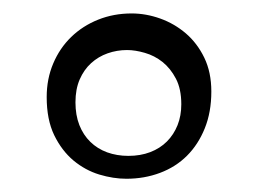

<svg xmlns="http://www.w3.org/2000/svg" viewBox="-20 -984 386 287"><path d="M176.8 -963.9Q198.2 -963.9 219.5 -956.3Q240.7 -948.7 257.8 -934.1Q274.9 -919.4 285.4 -897.7Q295.9 -876 295.9 -847.2Q295.9 -816.4 286.1 -792.2Q276.4 -768.1 259.5 -751.2Q242.7 -734.4 219.2 -725.6Q195.8 -716.8 168.9 -716.8Q149.4 -716.8 128.4 -723.1Q107.4 -729.5 89.8 -744.1Q72.3 -758.8 61 -782Q49.8 -805.2 49.8 -838.9Q49.8 -866.2 59.6 -889.2Q69.3 -912.1 86.4 -928.7Q103.5 -945.3 126.7 -954.6Q149.9 -963.9 176.8 -963.9ZM169.9 -909.2Q154.8 -909.2 140.9 -904.3Q127 -899.4 116.2 -889.6Q105.5 -879.9 99.1 -865.2Q92.8 -850.6 92.8 -831.1Q92.8 -812 98.6 -797.1Q104.5 -782.2 115 -772Q125.5 -761.7 140.1 -756.3Q154.8 -751 171.9 -751Q189.9 -751 204.6 -756.6Q219.2 -762.2 229.5 -772.5Q239.7 -782.7 245.4 -796.9Q251 -811 251 -828.1Q251 -851.1 242.9 -866.5Q234.9 -881.8 222.9 -891.4Q210.9 -900.9 196.5 -905Q182.1 -909.2 169.9 -909.2Z"/></svg>

Font: Henny Penny
Style: Regular
Weight: 400
Version: Version 1.001